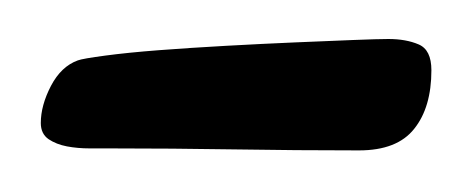

<svg xmlns="http://www.w3.org/2000/svg" viewBox="-35 -624 235 96"><path d="M180.7 -588.9Q180.7 -570.3 172.1 -559.6Q163.6 -548.8 144.5 -548.8Q112.8 -548.8 82 -549.3Q51.3 -549.8 19.5 -549.8Q15.6 -549.8 9.8 -549.8Q3.9 -549.8 -1.5 -550.8Q-6.8 -551.8 -10.7 -554.4Q-14.6 -557.1 -14.6 -562.5Q-14.6 -571.3 -9.5 -581.1Q-4.4 -590.8 3.9 -593.8Q6.3 -594.7 17.6 -596.2Q28.8 -597.7 44.4 -598.9Q60.1 -600.1 78.1 -601.1Q96.2 -602.1 112.5 -602.8Q128.9 -603.5 141.6 -604Q154.3 -604.5 159.2 -604.5Q168 -604.5 174.3 -601.8Q180.7 -599.1 180.7 -588.9Z"/></svg>

Font: Just Another Hand
Style: Regular
Weight: 400
Designer: Astigmatic (AOETI)
Foundry: Astigmatic (AOETI)
Version: Version 1.001